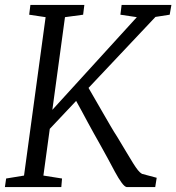

<svg xmlns="http://www.w3.org/2000/svg" viewBox="-22 -763 719 783"><path d="M-2 0 3 -35 76 -47 164 -693 97 -703 102 -743H322L317 -703L243 -693L191.5 -315L536 -693L469 -703L474 -743H677L670 -703L612 -694L339 -404.5Q351 -384 366.2 -357.5Q381.5 -331 397.5 -303.2Q413.5 -275.5 428.5 -249.8Q443.5 -224 456 -205Q478 -168.5 493.8 -142Q509.5 -115.5 520.8 -97.5Q532 -79.5 540.5 -69Q549 -58.5 557 -54L617 -38L611 0H495Q486.5 -1 474 -18Q461.5 -35 447 -61.8Q432.5 -88.5 416.8 -118.2Q401 -148 386 -174Q374.5 -194 361.8 -217Q349 -240 336 -264Q323 -288 311 -310.5Q299 -333 288.5 -351.5L181 -237.5L155 -47L231 -35L228 0Z"/></svg>

Font: Merriweather Light
Style: Italic
Weight: 300
Italic angle: -7.8°
Designer: Eben Sorkin
Foundry: Eben Sorkin
Version: Version 2.101